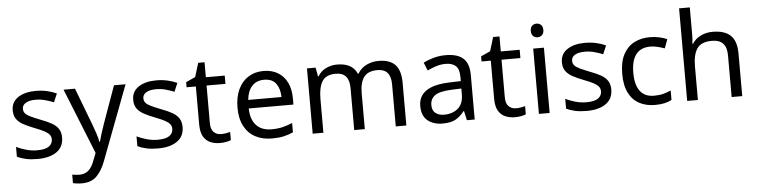

<svg xmlns="http://www.w3.org/2000/svg" viewBox="-54 -1045 6192 1570"><g transform="rotate(-5 3042.5 -260.0)"><path d="M434 -148Q434 -70 376 -30Q318 10 220 10Q164 10 123.5 1Q83 -8 52 -24V-104Q84 -88 129.5 -74.5Q175 -61 222 -61Q289 -61 319 -82.5Q349 -104 349 -140Q349 -160 338 -176Q327 -192 298.5 -208Q270 -224 217 -244Q165 -264 128 -284Q91 -304 71 -332Q51 -360 51 -404Q51 -472 106.5 -509Q162 -546 252 -546Q301 -546 343.5 -536.5Q386 -527 423 -510L393 -440Q359 -454 322 -464Q285 -474 246 -474Q192 -474 163.5 -456.5Q135 -439 135 -409Q135 -387 148 -371.5Q161 -356 191.5 -341.5Q222 -327 273 -307Q324 -288 360 -268Q396 -248 415 -219.5Q434 -191 434 -148Z M480 -536H574L690 -231Q705 -191 717 -154.5Q729 -118 735 -85H739Q745 -110 758 -150.5Q771 -191 785 -232L894 -536H989L758 74Q730 150 685.5 195Q641 240 563 240Q539 240 521 237.5Q503 235 490 232V162Q501 164 516.5 166Q532 168 549 168Q595 168 623.5 142Q652 116 668 73L696 2Z M1423 -148Q1423 -70 1365 -30Q1307 10 1209 10Q1153 10 1112.5 1Q1072 -8 1041 -24V-104Q1073 -88 1118.5 -74.5Q1164 -61 1211 -61Q1278 -61 1308 -82.5Q1338 -104 1338 -140Q1338 -160 1327 -176Q1316 -192 1287.5 -208Q1259 -224 1206 -244Q1154 -264 1117 -284Q1080 -304 1060 -332Q1040 -360 1040 -404Q1040 -472 1095.5 -509Q1151 -546 1241 -546Q1290 -546 1332.5 -536.5Q1375 -527 1412 -510L1382 -440Q1348 -454 1311 -464Q1274 -474 1235 -474Q1181 -474 1152.5 -456.5Q1124 -439 1124 -409Q1124 -387 1137 -371.5Q1150 -356 1180.5 -341.5Q1211 -327 1262 -307Q1313 -288 1349 -268Q1385 -248 1404 -219.5Q1423 -191 1423 -148Z M1732 -62Q1752 -62 1773 -65.5Q1794 -69 1807 -73V-6Q1793 1 1767 5.5Q1741 10 1717 10Q1675 10 1639.5 -4.5Q1604 -19 1582 -55Q1560 -91 1560 -156V-468H1484V-510L1561 -545L1596 -659H1648V-536H1803V-468H1648V-158Q1648 -109 1671.5 -85.5Q1695 -62 1732 -62Z M2121 -546Q2190 -546 2239.5 -516Q2289 -486 2315.5 -431.5Q2342 -377 2342 -304V-251H1975Q1977 -160 2021.5 -112.5Q2066 -65 2146 -65Q2197 -65 2236.5 -74.5Q2276 -84 2318 -102V-25Q2277 -7 2237 1.5Q2197 10 2142 10Q2066 10 2007.5 -21Q1949 -52 1916.5 -113.5Q1884 -175 1884 -264Q1884 -352 1913.5 -415Q1943 -478 1996.5 -512Q2050 -546 2121 -546ZM2120 -474Q2057 -474 2020.5 -433.5Q1984 -393 1977 -321H2250Q2249 -389 2218 -431.5Q2187 -474 2120 -474Z M3066 -546Q3157 -546 3202 -499.5Q3247 -453 3247 -349V0H3160V-345Q3160 -472 3051 -472Q2973 -472 2939.5 -427Q2906 -382 2906 -296V0H2819V-345Q2819 -472 2709 -472Q2628 -472 2597 -422Q2566 -372 2566 -278V0H2478V-536H2549L2562 -463H2567Q2592 -505 2634.5 -525.5Q2677 -546 2725 -546Q2851 -546 2889 -456H2894Q2921 -502 2967.5 -524Q3014 -546 3066 -546Z M3616 -545Q3714 -545 3761 -502Q3808 -459 3808 -365V0H3744L3727 -76H3723Q3688 -32 3649.5 -11Q3611 10 3543 10Q3470 10 3422 -28.5Q3374 -67 3374 -149Q3374 -229 3437 -272.5Q3500 -316 3631 -320L3722 -323V-355Q3722 -422 3693 -448Q3664 -474 3611 -474Q3569 -474 3531 -461.5Q3493 -449 3460 -433L3433 -499Q3468 -518 3516 -531.5Q3564 -545 3616 -545ZM3642 -259Q3542 -255 3503.5 -227Q3465 -199 3465 -148Q3465 -103 3492.5 -82Q3520 -61 3563 -61Q3631 -61 3676 -98.5Q3721 -136 3721 -214V-262Z M4153 -62Q4173 -62 4194 -65.5Q4215 -69 4228 -73V-6Q4214 1 4188 5.5Q4162 10 4138 10Q4096 10 4060.5 -4.5Q4025 -19 4003 -55Q3981 -91 3981 -156V-468H3905V-510L3982 -545L4017 -659H4069V-536H4224V-468H4069V-158Q4069 -109 4092.5 -85.5Q4116 -62 4153 -62Z M4380 -737Q4400 -737 4415.5 -723.5Q4431 -710 4431 -681Q4431 -653 4415.5 -639Q4400 -625 4380 -625Q4358 -625 4343 -639Q4328 -653 4328 -681Q4328 -710 4343 -723.5Q4358 -737 4380 -737ZM4423 -536V0H4335V-536Z M4942 -148Q4942 -70 4884 -30Q4826 10 4728 10Q4672 10 4631.5 1Q4591 -8 4560 -24V-104Q4592 -88 4637.5 -74.5Q4683 -61 4730 -61Q4797 -61 4827 -82.5Q4857 -104 4857 -140Q4857 -160 4846 -176Q4835 -192 4806.5 -208Q4778 -224 4725 -244Q4673 -264 4636 -284Q4599 -304 4579 -332Q4559 -360 4559 -404Q4559 -472 4614.5 -509Q4670 -546 4760 -546Q4809 -546 4851.5 -536.5Q4894 -527 4931 -510L4901 -440Q4867 -454 4830 -464Q4793 -474 4754 -474Q4700 -474 4671.5 -456.5Q4643 -439 4643 -409Q4643 -387 4656 -371.5Q4669 -356 4699.5 -341.5Q4730 -327 4781 -307Q4832 -288 4868 -268Q4904 -248 4923 -219.5Q4942 -191 4942 -148Z M5287 10Q5216 10 5160.5 -19Q5105 -48 5073.5 -109Q5042 -170 5042 -265Q5042 -364 5075 -426Q5108 -488 5164.5 -517Q5221 -546 5293 -546Q5334 -546 5372 -537.5Q5410 -529 5434 -517L5407 -444Q5383 -453 5351 -461Q5319 -469 5291 -469Q5133 -469 5133 -266Q5133 -169 5171.5 -117.5Q5210 -66 5286 -66Q5330 -66 5363.5 -75Q5397 -84 5425 -97V-19Q5398 -5 5365.5 2.5Q5333 10 5287 10Z M5640 -537Q5640 -497 5635 -462H5641Q5667 -503 5711.5 -524Q5756 -545 5808 -545Q5906 -545 5955 -498.5Q6004 -452 6004 -349V0H5917V-343Q5917 -472 5797 -472Q5707 -472 5673.5 -421.5Q5640 -371 5640 -277V0H5552V-760H5640Z"/></g></svg>

Font: Noto Sans Tagbanwa
Style: Regular
Weight: 400
Designer: Monotype Design Team
Foundry: Monotype Imaging Inc.
Version: Version 2.001; ttfautohint (v1.8.4.7-5d5b)